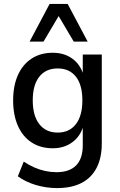

<svg xmlns="http://www.w3.org/2000/svg" viewBox="-20 -770 611 979"><path d="M271 189Q216 189 163.5 173.5Q111 158 71 129L101 54Q128 72 155.5 84Q183 96 211.5 102Q240 108 268 108Q334 108 368 73.5Q402 39 402 -29V-128H405Q390 -75 348.5 -44.5Q307 -14 249 -14Q187 -14 141.5 -43.5Q96 -73 71.5 -128Q47 -183 47 -258Q47 -333 71.5 -387.5Q96 -442 141.5 -471.5Q187 -501 249 -501Q308 -501 349.5 -470.5Q391 -440 406 -386H402V-492H499V-38Q499 35 472.5 86Q446 137 395.5 163Q345 189 271 189ZM274 -94Q334 -94 367 -137Q400 -180 400 -258Q400 -337 367 -379Q334 -421 274 -421Q214 -421 180.5 -379Q147 -337 147 -258Q147 -180 180.5 -137Q214 -94 274 -94ZM131 -558 233 -750H325L427 -558H356L279 -688L202 -558Z"/></svg>

Font: Nunito Sans 10pt SemiCondensed SemiBold
Style: Regular
Weight: 600
Width: 4
Designer: Vernon Adams
Foundry: Vernon Adams
Version: Version 3.101;gftools[0.9.27]